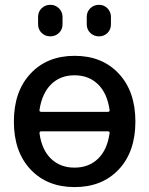

<svg xmlns="http://www.w3.org/2000/svg" viewBox="-20 -760 613 790"><path d="M336.9 -690.4Q336.9 -711.9 351.6 -726.1Q366.2 -740.2 387.2 -740.2Q408.2 -740.2 422.4 -725.6Q436.5 -710.9 436.5 -690.4V-660.2Q436.5 -638.7 422.4 -624.5Q408.2 -610.4 387.2 -610.4Q366.2 -610.4 351.6 -624.5Q336.9 -638.7 336.9 -660.2ZM136.7 -690.4Q136.7 -711.9 151.4 -726.1Q166 -740.2 187 -740.2Q208 -740.2 222.7 -725.6Q237.3 -710.9 237.3 -690.4V-660.2Q237.3 -638.7 222.7 -624.5Q208 -610.4 187 -610.4Q166 -610.4 151.4 -624.5Q136.7 -638.7 136.7 -660.2ZM150.4 -219.7Q141.6 -219.7 142.6 -210.9Q152.3 -142.6 190.4 -106.4Q228.5 -70.3 286.6 -70.3Q344.7 -70.3 382.8 -106.4Q420.9 -142.6 430.7 -210.9Q432.6 -219.7 423.8 -219.7ZM142.6 -308.6Q140.6 -299.8 150.4 -299.8H423.8Q432.6 -299.8 430.7 -308.6Q420.9 -377 382.8 -413.6Q344.7 -450.2 286.6 -450.2Q228.5 -450.2 190.9 -413.6Q153.3 -377 142.6 -308.6ZM468.8 -63Q400.4 9.8 287.1 9.8Q173.8 9.8 105.5 -63Q37.1 -135.7 37.1 -259.8Q37.1 -383.8 105.5 -457Q173.8 -530.3 287.1 -530.3Q400.4 -530.3 468.8 -457Q537.1 -383.8 537.1 -259.8Q537.1 -135.7 468.8 -63Z"/></svg>

Font: Rounded Mgen+ 2p medium
Style: Regular
Weight: 500
Designer: [Source Han Sans]
Ryoko NISHIZUKA  (kana & ideographs); Paul D. Hunt (Latin, Greek & Cyrillic); Wenlong ZHANG  (bopomofo
Version: Version 1.059.20150602